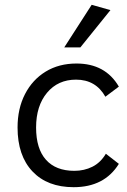

<svg xmlns="http://www.w3.org/2000/svg" viewBox="-20 -770 527 798"><path d="M286 8Q177 8 115 -57.5Q53 -123 53 -240Q53 -319 84 -379Q115 -439 170 -472.5Q225 -506 298 -506Q418 -506 474 -410L418 -368Q378 -439 296 -439Q221 -439 175.5 -384.5Q130 -330 130 -240Q130 -152 171 -106Q212 -60 289 -60Q330 -60 364 -77Q398 -94 420 -131L474 -89Q414 8 286 8ZM247 -573 361 -750 439 -728 314 -573Z"/></svg>

Font: LivvicRegular
Style: Regular
Weight: 400
Designer: Jacques Le Bailly, Baron von Fonthausen
Version: Version 1.001; ttfautohint (v1.8.2)